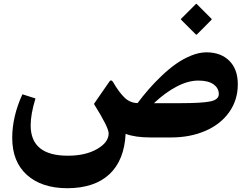

<svg xmlns="http://www.w3.org/2000/svg" viewBox="-20 -725 1313 1012"><path d="M1018.6 -702.1 1093.8 -627Q1096.2 -625 1096.2 -623.8Q1096.2 -622.6 1093.3 -619.1L1019 -544.4Q1015.1 -540 1011.2 -544.4L937.5 -618.2Q933.6 -622.1 933.3 -623.3Q933.1 -624.5 936 -627.4L1010.7 -702.1Q1012.2 -703.6 1013.2 -704.3Q1014.2 -705.1 1015.1 -704.8Q1016.1 -704.6 1016.6 -704.1Q1017.1 -703.6 1018.6 -702.1ZM1133.3 -229Q1133.3 -260.3 1105.7 -280.3Q1078.1 -300.3 1025.4 -300.3Q971.7 -300.3 911.6 -269Q851.6 -237.8 791.5 -181.2H932.1Q1041.5 -181.2 1087.4 -190.2Q1133.3 -199.2 1133.3 -229ZM1233.4 -280.8Q1233.4 -197.8 1188 -133.8Q1142.6 -69.8 1062.5 -35.2Q982.4 -0.5 881.8 -0.5H773.4Q692.4 -0.5 642.1 -19.5Q635.3 119.6 556.9 193.1Q478.5 266.6 334.5 267.1Q199.2 266.6 121.8 197Q44.4 127.4 44.4 1.5Q44.4 -110.8 98.1 -228L167 -206.1Q141.6 -123.5 141.6 -64Q141.6 95.7 337.4 95.7Q430.7 95.7 491.7 60.5Q552.7 25.4 552.7 -22Q552.7 -53.7 475.1 -177.2L556.2 -294.4Q560.5 -301.8 566.2 -300.8Q571.8 -299.8 576.2 -292Q607.4 -238.3 636.5 -210.4Q665.5 -182.6 705.1 -181.6Q732.9 -218.8 762.7 -253.2Q792.5 -287.6 831.1 -324.5Q869.6 -361.3 907.2 -387.9Q944.8 -414.6 987.3 -431.9Q1029.8 -449.2 1067.9 -449.2Q1143.6 -449.2 1188.5 -404.8Q1233.4 -360.4 1233.4 -280.8Z"/></svg>

Font: Sahel FD-WOL
Style: Bold-FD-WOL
Weight: 700
Foundry: Saber Rastikerdar (saber.rastikerdar@gmail.com)
Version: Version 2.0.2